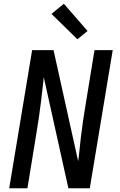

<svg xmlns="http://www.w3.org/2000/svg" viewBox="-20 -1002 640 1022"><path d="M29 0 151 -735H265L396 -144Q397 -150 397.5 -155Q398 -160 399 -165L411 -276Q416 -317 422 -358.5Q428 -400 435 -441L483 -735H580L458 0H344L213 -591Q212 -585 211.5 -580Q211 -575 211 -570L198 -459Q193 -418 187 -376.5Q181 -335 174 -294L126 0ZM392 -793 254 -928 320 -982 446 -837Z"/></svg>

Font: Iosevka SS04 Md Ex Obl
Style: Regular
Weight: 500
Width: 7
Italic angle: -9°
Monospace: yes
Designer: Belleve Invis
Foundry: Belleve Invis
Version: Version 19.0.0; ttfautohint (v1.8.4)